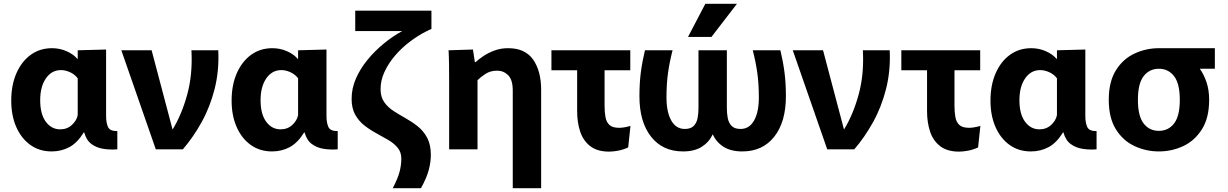

<svg xmlns="http://www.w3.org/2000/svg" viewBox="-20 -784 6446 1008"><path d="M251 11Q187 11 139.5 -23Q92 -57 65.5 -117Q39 -177 39 -256Q39 -337 66 -399Q93 -461 141 -496Q189 -531 253 -531Q294 -531 330 -515Q366 -499 386 -475H388V-520L537 -524V-175Q537 -140 547 -117.5Q557 -95 596 -96V0Q559 3 523 -2.5Q487 -8 460 -28Q433 -48 422 -89H420Q386 -34 344 -11.5Q302 11 251 11ZM296 -105Q333 -105 358 -128.5Q383 -152 388 -180V-373Q372 -394 347.5 -405Q323 -416 300 -416Q251 -416 221 -372.5Q191 -329 191 -258Q191 -185 220.5 -145Q250 -105 296 -105Z M617 -520H776L886 -104Q934 -182 963 -288Q992 -394 985 -520H1126Q1131 -413 1107 -318Q1083 -223 1039 -143.5Q995 -64 940 0H798Z M1408 11Q1344 11 1296.5 -23Q1249 -57 1222.5 -117Q1196 -177 1196 -256Q1196 -337 1223 -399Q1250 -461 1298 -496Q1346 -531 1410 -531Q1451 -531 1487 -515Q1523 -499 1543 -475H1545V-520L1694 -524V-175Q1694 -140 1704 -117.5Q1714 -95 1753 -96V0Q1716 3 1680 -2.5Q1644 -8 1617 -28Q1590 -48 1579 -89H1577Q1543 -34 1501 -11.5Q1459 11 1408 11ZM1453 -105Q1490 -105 1515 -128.5Q1540 -152 1545 -180V-373Q1529 -394 1504.5 -405Q1480 -416 1457 -416Q1408 -416 1378 -372.5Q1348 -329 1348 -258Q1348 -185 1377.5 -145Q1407 -105 1453 -105Z M1845 -728H2245V-632Q2235 -628 2225 -623V-621H2221Q2175 -598 2131.5 -565Q2088 -532 2053.5 -491.5Q2019 -451 1998.5 -406.5Q1978 -362 1978 -316Q1978 -275 1997 -248Q2016 -221 2046 -201.5Q2076 -182 2110 -163Q2144 -144 2174 -120Q2204 -96 2223 -60Q2242 -24 2242 30Q2242 66 2231 108Q2220 150 2190 204H2042Q2069 152 2078 117Q2087 82 2087 49Q2087 15 2068 -8Q2049 -31 2019.5 -48.5Q1990 -66 1956.5 -84Q1923 -102 1893.5 -125Q1864 -148 1845 -181.5Q1826 -215 1826 -265Q1826 -320 1848.5 -371.5Q1871 -423 1909 -469.5Q1947 -516 1994.5 -555Q2042 -594 2092 -621H1845Z M2338 -355Q2338 -402 2337.5 -443Q2337 -484 2335 -520L2463 -524L2473 -458H2477Q2493 -473 2518.5 -490Q2544 -507 2576.5 -519Q2609 -531 2648 -531Q2737 -531 2779 -471Q2821 -411 2821 -312V204H2672V-308Q2672 -365 2648 -389Q2624 -413 2590 -413Q2555 -413 2529.5 -396.5Q2504 -380 2487 -363V0H2338Z M3178 12Q3116 12 3079 -16.5Q3042 -45 3026 -93Q3010 -141 3010 -200V-415H2875V-520H3289V-415H3154V-230Q3154 -197 3158.5 -170.5Q3163 -144 3179 -128.5Q3195 -113 3231 -113Q3242 -113 3257.5 -115.5Q3273 -118 3290 -123L3278 -10Q3252 2 3225.5 7Q3199 12 3178 12Z M3566 11Q3459 11 3398 -66.5Q3337 -144 3337 -279Q3337 -348 3344.5 -405Q3352 -462 3366 -520H3511Q3495 -458 3487 -400.5Q3479 -343 3479 -272Q3479 -196 3504 -151.5Q3529 -107 3575 -107Q3607 -107 3622.5 -123.5Q3638 -140 3642.5 -165Q3647 -190 3647 -214V-520H3796V-214Q3796 -190 3800.5 -165Q3805 -140 3820.5 -123.5Q3836 -107 3868 -107Q3914 -107 3939 -151.5Q3964 -196 3964 -272Q3964 -343 3956 -400.5Q3948 -458 3932 -520H4077Q4091 -462 4098.5 -405Q4106 -348 4106 -279Q4106 -144 4045 -66.5Q3984 11 3877 11Q3817 11 3778.5 -13.5Q3740 -38 3722 -79Q3703 -38 3664.5 -13.5Q3626 11 3566 11ZM3592 -590 3683 -764H3849L3715 -590Z M4142 -520H4301L4411 -104Q4459 -182 4488 -288Q4517 -394 4510 -520H4651Q4656 -413 4632 -318Q4608 -223 4564 -143.5Q4520 -64 4465 0H4323Z M5015 12Q4953 12 4916 -16.5Q4879 -45 4863 -93Q4847 -141 4847 -200V-415H4712V-520H5126V-415H4991V-230Q4991 -197 4995.5 -170.5Q5000 -144 5016 -128.5Q5032 -113 5068 -113Q5079 -113 5094.5 -115.5Q5110 -118 5127 -123L5115 -10Q5089 2 5062.5 7Q5036 12 5015 12Z M5392 11Q5328 11 5280.5 -23Q5233 -57 5206.5 -117Q5180 -177 5180 -256Q5180 -337 5207 -399Q5234 -461 5282 -496Q5330 -531 5394 -531Q5435 -531 5471 -515Q5507 -499 5527 -475H5529V-520L5678 -524V-175Q5678 -140 5688 -117.5Q5698 -95 5737 -96V0Q5700 3 5664 -2.5Q5628 -8 5601 -28Q5574 -48 5563 -89H5561Q5527 -34 5485 -11.5Q5443 11 5392 11ZM5437 -105Q5474 -105 5499 -128.5Q5524 -152 5529 -180V-373Q5513 -394 5488.5 -405Q5464 -416 5441 -416Q5392 -416 5362 -372.5Q5332 -329 5332 -258Q5332 -185 5361.5 -145Q5391 -105 5437 -105Z M6064 11Q5997 11 5936.5 -17Q5876 -45 5838.5 -105Q5801 -165 5801 -260Q5801 -355 5838.5 -415Q5876 -475 5936.5 -503Q5997 -531 6064 -531H6065H6358V-423H6279Q6301 -392 6314.5 -351.5Q6328 -311 6328 -260Q6328 -165 6290 -105Q6252 -45 6192 -17Q6132 11 6064 11ZM6064 -97Q6114 -97 6144 -136Q6174 -175 6174 -260Q6174 -345 6144 -384Q6114 -423 6064 -423Q6014 -423 5984 -384Q5954 -345 5954 -260Q5954 -175 5984 -136Q6014 -97 6064 -97Z"/></svg>

Font: Murecho SemiBold
Style: Regular
Weight: 600
Designer: Neil Summerour
Foundry: Positype
Version: Version 1.010; ttfautohint (v1.8.3)